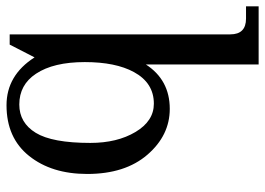

<svg xmlns="http://www.w3.org/2000/svg" viewBox="-135 -678 821 595"><g transform="rotate(90 275.5 -380.5)"><path d="M304.2 9.8Q211.4 9.8 155.8 -77.1L116.2 0H84.5V-683.6Q84.5 -732.4 35.6 -732.4H-2.4V-771.5H177.7V-421.9Q225.6 -496.1 315.4 -496.1Q397.5 -496.1 457.3 -427Q517.1 -357.9 517.1 -240.2Q517.1 -129.9 461.2 -60.1Q405.3 9.8 304.2 9.8ZM301.8 -29.8Q358.4 -29.8 389.6 -80.8Q420.9 -131.8 420.9 -250Q420.9 -333 387 -389.9Q353 -446.8 299.3 -446.8Q234.9 -446.8 201.2 -384.8Q170.4 -328.1 170.4 -232.9Q170.4 -135.7 206.5 -81.5Q240.7 -29.8 301.8 -29.8Z"/></g></svg>

Font: Munson
Style: Regular
Weight: 400
Designer: Paul James MIller
Foundry: High-Logic / Made with FontCreator
Version: Version 2.10;May 5, 2019;FontCreator 11.5.0.2430 64-bit